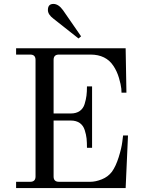

<svg xmlns="http://www.w3.org/2000/svg" viewBox="-20 -958 730 978"><path d="M62 0V-32H134Q161 -32 161 -59V-653Q161 -680 134 -680H62V-712H620L624 -486H599L598 -506Q596 -527 586 -561Q576 -595 558 -622Q520 -680 441 -680H280Q253 -680 253 -653V-380H341Q368 -380 386 -392.5Q404 -405 411 -428Q418 -451 420.5 -471Q423 -491 423 -518H449V-205H423Q423 -233 421 -252.5Q419 -272 411.5 -295.5Q404 -319 386 -331.5Q368 -344 341 -344H253V-59Q253 -32 280 -32H440Q467 -32 498.5 -44.5Q530 -57 550 -83Q570 -111 584.5 -157Q599 -203 603 -236L607 -268H632L620 0ZM252 -938Q278 -938 301 -906L393 -773L380 -762L252 -863Q224 -884 224 -907Q224 -938 252 -938Z"/></svg>

Font: Old Standard TT
Style: Regular
Weight: 400
Designer: Alexey Kryukov <alexios@thessalonica.org.ru>
Version: Version 1.0